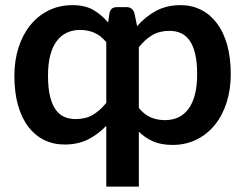

<svg xmlns="http://www.w3.org/2000/svg" viewBox="-20 -540 930 728"><path d="M459.5 -513Q482.5 -513 489.5 -490.5L500 -441Q531 -476.5 571.2 -498.5Q611.5 -520.5 665 -520.5Q707 -520.5 742 -503Q777 -485.5 802.2 -452.2Q827.5 -419 841.2 -370.2Q855 -321.5 855 -258.5Q855 -201 839.5 -152Q824 -103 795 -67Q766 -31 725.2 -10.8Q684.5 9.5 634.5 9.5Q591 9.5 560.8 -3.8Q530.5 -17 506.5 -40.5V167.5H383V-63Q352 -30.5 313.8 -11.2Q275.5 8 224.5 8Q182.5 8 147.5 -9.2Q112.5 -26.5 87.2 -59.5Q62 -92.5 48.2 -141.2Q34.5 -190 34.5 -253Q34.5 -310 50 -359Q65.5 -408 94.5 -444Q123.5 -480 164 -500.2Q204.5 -520.5 255 -520.5Q302 -520.5 333.5 -502.5Q365 -484.5 390 -454.5L395 -489Q398 -503 405.2 -508Q412.5 -513 424.5 -513ZM623 -423Q584.5 -423 557.2 -406.8Q530 -390.5 506.5 -361V-130.5Q527.5 -105 552 -94.8Q576.5 -84.5 605.5 -84.5Q633.5 -84.5 656 -95Q678.5 -105.5 694.5 -127Q710.5 -148.5 719 -181.2Q727.5 -214 727.5 -258.5Q727.5 -303.5 720.2 -334.8Q713 -366 699.5 -385.5Q686 -405 666.5 -414Q647 -423 623 -423ZM266.5 -88.5Q305 -88.5 332 -104.5Q359 -120.5 383 -150V-380Q362 -405.5 337.2 -416Q312.5 -426.5 284 -426.5Q256 -426.5 233.5 -416Q211 -405.5 195 -384.2Q179 -363 170.5 -330.2Q162 -297.5 162 -253Q162 -208 169.2 -176.8Q176.5 -145.5 190 -125.8Q203.5 -106 223 -97.2Q242.5 -88.5 266.5 -88.5Z"/></svg>

Font: Lato
Style: Bold
Weight: 700
Designer: Lukasz Dziedzic
Foundry: tyPoland Lukasz Dziedzic
Version: Version 2.007; 2014-02-27